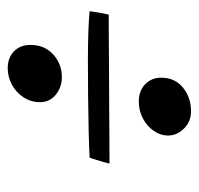

<svg xmlns="http://www.w3.org/2000/svg" viewBox="-29 -571 516 498"><g transform="rotate(-90 229.0 -322.0)"><path d="M278 -419.5Q252 -419.5 232.5 -435.2Q213 -451 213 -476Q213 -499.5 225.2 -518.5Q237.5 -537.5 257.8 -548.8Q278 -560 301 -560Q328 -560 344.8 -543.8Q361.5 -527.5 361.5 -501Q361.5 -464.5 336.8 -442Q312 -419.5 278 -419.5ZM190 -84.5Q162.5 -84.5 144.5 -102.8Q126.5 -121 126.5 -144Q126.5 -164 138.8 -181.5Q151 -199 171 -209.5Q191 -220 214.5 -220Q242.5 -220 259.5 -203.5Q276.5 -187 276.5 -162Q276.5 -126 250.5 -105.2Q224.5 -84.5 190 -84.5ZM53.5 -296Q55.5 -304 58.2 -313.2Q61 -322.5 63.8 -331.5Q66.5 -340.5 69 -347.5Q94 -349 136.8 -350Q179.5 -351 229 -351.5Q278.5 -352 323.5 -352Q363 -352 397 -350.8Q431 -349.5 449 -347.5Q448 -340 445.5 -324.8Q443 -309.5 440 -298Q419.5 -298 380.5 -297.8Q341.5 -297.5 293.5 -297.2Q245.5 -297 198 -296.8Q150.5 -296.5 112 -296.2Q73.5 -296 53.5 -296Z"/></g></svg>

Font: Grandstander Thin Light
Style: Italic
Weight: 300
Italic angle: -15°
Version: Version 1.200